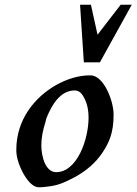

<svg xmlns="http://www.w3.org/2000/svg" viewBox="-20 -765 578 813"><path d="M363 -446C314 -446 266 -432 216 -404C129 -354 49 -261 49 -130C49 -99 60 -65 80 -28C102 9 123 28 145 28C160 28 175 26 190 24C231 19 262 3 293 -13C344 -40 384 -75 412 -116C443 -162 461 -203 461 -280C461 -339 419 -446 363 -446ZM218 -36C173 -36 155 -101 155 -150C155 -180 161 -213 173 -250C174 -257 176 -263 178 -268C199 -319 234 -382 296 -382C310 -382 322 -375 331 -360C347 -335 355 -304 355 -267C355 -174 306 -36 218 -36ZM491 -745 393 -618 365 -745H319L335 -501H403L538 -745Z"/></svg>

Font: fbb
Style: Bold Italic
Weight: 700
Italic angle: -12°
Designer: David J. Perry, Michael Sharpe
Version: Version 0.991